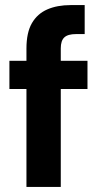

<svg xmlns="http://www.w3.org/2000/svg" viewBox="-20 -735 394 755"><path d="M84 0V-544Q84 -607 105.5 -644Q127 -681 166 -698Q205 -715 258 -715H313V-601H279Q247 -601 233 -588Q219 -575 219 -545V0ZM17 -385V-496H324V-385Z"/></svg>

Font: DM Sans 28pt
Style: Bold
Weight: 700
Version: Version 4.004;gftools[0.9.30]